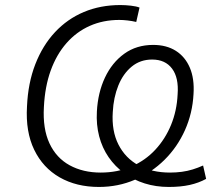

<svg xmlns="http://www.w3.org/2000/svg" viewBox="-20 -733 862 761"><path d="M372 8Q283 8 216.5 -30Q150 -68 115.5 -139.5Q81 -211 87 -311Q91 -404 120 -478.5Q149 -553 198 -605.5Q247 -658 312.5 -685.5Q378 -713 457 -713Q477 -713 499 -710.5Q521 -708 533 -703L520 -646Q503 -650 485 -652Q467 -654 453 -654Q389 -654 336 -630.5Q283 -607 243.5 -562Q204 -517 181 -453.5Q158 -390 154 -309Q149 -223 176 -165Q203 -107 256 -78Q309 -49 379 -49Q446 -49 501 -73Q556 -97 595.5 -139.5Q635 -182 658 -238Q681 -294 684 -359Q689 -425 662 -461Q635 -497 583 -497Q536 -497 502 -469Q468 -441 449 -394Q430 -347 427 -289Q422 -214 449.5 -160Q477 -106 529.5 -77.5Q582 -49 654 -49Q678 -49 700.5 -52Q723 -55 744 -61.5Q765 -68 785 -77L797 -24Q768 -8 732 0Q696 8 649 8Q598 8 553.5 -6Q509 -20 472.5 -46.5Q436 -73 410.5 -110Q385 -147 373 -193Q361 -239 364 -291Q368 -366 396 -425.5Q424 -485 472.5 -520Q521 -555 587 -555Q640 -555 677 -531.5Q714 -508 732.5 -464.5Q751 -421 747 -360Q743 -284 713 -217Q683 -150 632 -99.5Q581 -49 514.5 -20.5Q448 8 372 8Z"/></svg>

Font: Nunito Sans 10pt Light
Style: Italic
Weight: 300
Italic angle: -9°
Designer: Vernon Adams
Foundry: Vernon Adams
Version: Version 3.101;gftools[0.9.27]